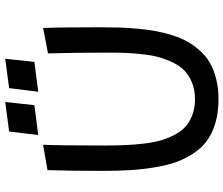

<svg xmlns="http://www.w3.org/2000/svg" viewBox="-82 -792 873 750"><g transform="rotate(-90 355.0 -416.5)"><path d="M332 -833 216.8 -817.9 203.1 -704.1 319.8 -719.2ZM501 -833 386.2 -817.9 372.1 -704.1 488.8 -719.2ZM342.8 0Q385.3 0 420.9 -8.8Q456.5 -17.6 483.2 -32.5Q509.8 -47.4 531 -70.8Q552.2 -94.2 566.9 -119.6Q581.5 -145 592.3 -179Q603 -212.9 608.9 -244.4Q614.7 -275.9 618.4 -316.4Q622.1 -356.9 623 -390.6Q624 -424.3 624 -466.8Q624 -616.2 621.1 -685.1L522 -666Q524.9 -566.4 524.9 -424.8Q524.9 -387.7 523.7 -359.1Q522.5 -330.6 518.3 -294.2Q514.2 -257.8 506.6 -231Q499 -204.1 485.4 -176.5Q471.7 -148.9 452.9 -131.3Q434.1 -113.8 406 -102.8Q377.9 -91.8 342.8 -91.8Q308.6 -91.8 281.5 -102.1Q254.4 -112.3 235.6 -129.2Q216.8 -146 203.1 -172.9Q189.5 -199.7 181.6 -227.5Q173.8 -255.4 169.4 -293.5Q165 -331.5 163.6 -365.2Q162.1 -398.9 162.1 -442.9Q162.1 -622.1 165 -685.1L65.9 -668Q63 -584.5 63 -451.2Q63 -392.1 65.9 -345Q68.8 -297.9 76.7 -249.8Q84.5 -201.7 97.4 -165.5Q110.4 -129.4 131.8 -97.2Q153.3 -64.9 182.1 -44.2Q210.9 -23.4 251.5 -11.7Q292 0 342.8 0Z"/></g></svg>

Font: Comic Neue Angular
Style: Bold
Weight: 700
Designer: Craig Rozynski
Foundry: Craig Rozynski
Version: Version 2.003